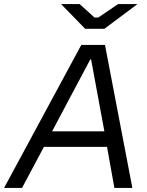

<svg xmlns="http://www.w3.org/2000/svg" viewBox="-62 -920 718 940"><path d="M-42 0H46L153 -201H462L498 0H586L452 -700H336ZM355 -779H449L611 -900H516L419 -834H401L328 -900H237ZM193 -277 380 -629H384L449 -277Z"/></svg>

Font: Fixel Display 20240404
Style: Italic
Weight: 400
Italic angle: -10°
Designer: AlfaBravo + MacPaw
Foundry: Kyrylo Tkachov, Marchela Mozhyna, Serhii Makarenko, Maria Weinstein, Zakhar Kryvoshyya
Version: Version 1.211;Glyphs 3.2 (3225)